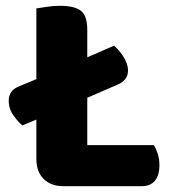

<svg xmlns="http://www.w3.org/2000/svg" viewBox="-20 -637 593 660"><path d="M198 3Q155 3 130 -22Q105 -47 105 -90V-226L57 -206Q43 -217 26.5 -240Q10 -263 10 -291Q10 -326 45 -340L105 -365V-608Q117 -610 140 -613.5Q163 -617 186 -617Q236 -617 258 -600Q280 -583 280 -534V-440L372 -480Q379 -474 387 -465Q395 -456 402.5 -445Q410 -434 415 -420.5Q420 -407 420 -394Q420 -377 410.5 -365Q401 -353 384 -346L280 -301V-138H509Q516 -127 522 -109Q528 -91 528 -70Q528 -33 512 -15Q496 3 468 3H198Z"/></svg>

Font: Baloo Da 2 ExtraBold
Style: Regular
Weight: 800
Designer: Noopur Datye, Sulekha Rajkumar and Ek Type
Foundry: Ek Type
Version: Version 1.640;hotconv 1.0.111;makeotfexe 2.5.65597; ttfautoh